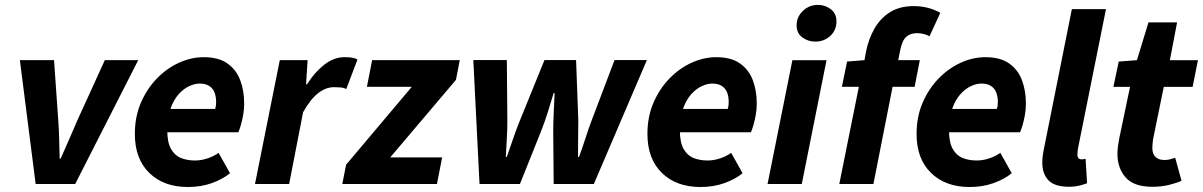

<svg xmlns="http://www.w3.org/2000/svg" viewBox="-20 -737 4818 769"><path d="M122.8 0 59.6 -496.1H196.4L213.5 -253.3Q216.2 -216.9 217 -178.7Q217.9 -140.6 219 -101.8H223Q240.1 -140.1 256.4 -177.7Q272.6 -215.2 289.1 -253.3L399.8 -496.1H533.6L281.1 0Z M732.6 12Q635.7 12 577.9 -44.5Q520.1 -100.9 520.1 -200.5Q520.1 -269.5 544.4 -325.8Q568.8 -382 608.7 -423Q648.6 -464 697.5 -486Q746.4 -508 795.5 -508Q855.2 -508 890.8 -482.9Q926.4 -457.8 942.2 -415.7Q958 -373.6 958 -322Q958 -298.3 953.8 -275.7Q949.7 -253.2 944.4 -235Q939 -216.9 934.6 -207.3H621.6L632.3 -300.7H841.6Q844 -308.4 844.8 -314.6Q845.6 -320.8 845.6 -329.1Q845.6 -349.2 839.5 -365.8Q833.4 -382.4 818.7 -392.3Q804 -402.3 779 -402.3Q760.4 -402.3 738 -392.1Q715.6 -381.9 695.7 -359.8Q675.7 -337.6 662.9 -301.9Q650 -266.2 650 -215.1Q650 -167.5 664.5 -141.2Q679 -114.9 704.1 -104.5Q729.2 -94.2 761.3 -94.2Q785.8 -94.2 811.6 -102.8Q837.3 -111.5 855.5 -124.8L901.3 -43.1Q870.8 -18.6 827.5 -3.3Q784.3 12 732.6 12Z M1001.3 0 1100.6 -496.1H1212L1205.9 -399.5H1209.9Q1239 -446.5 1278.1 -477.3Q1317.2 -508.1 1359.9 -508.1Q1378.7 -508.1 1391.5 -505.8Q1404.2 -503.5 1411.7 -498.5L1366.8 -380.2Q1357.5 -385.7 1343.7 -386.8Q1330 -387.8 1317.6 -387.8Q1285.2 -387.8 1254.4 -364Q1223.6 -340.2 1193.9 -287.4L1138.1 0Z M1351 0 1366.2 -77.3 1629.4 -389.4H1449.6L1470.4 -496.1H1821.4L1806.2 -417.2L1543 -106.7H1750.9L1730.1 0Z M1900.6 0 1875.7 -496.5H2010L2012 -256Q2012.4 -221.6 2010 -183.9Q2007.6 -146.1 2005.9 -108.4H2009.9Q2023 -146.1 2036 -183.9Q2048.9 -221.6 2063 -256L2160.7 -496.5H2287.3L2296.2 -256Q2296.2 -221.6 2295.6 -184.4Q2295 -147.2 2295 -108.4H2299Q2313 -146.1 2325.1 -183.9Q2337.2 -221.6 2350.2 -256L2441.4 -496.5H2570.9L2358.5 0H2197.6L2195.8 -206.2Q2195.8 -244.2 2197.6 -281.5Q2199.4 -318.8 2201.4 -364H2197.4Q2184 -318.8 2172.2 -281.8Q2160.4 -244.8 2145 -206.2L2062.4 0Z M2785.6 12Q2688.7 12 2630.9 -44.5Q2573.1 -100.9 2573.1 -200.5Q2573.1 -269.5 2597.4 -325.8Q2621.8 -382 2661.7 -423Q2701.6 -464 2750.5 -486Q2799.4 -508 2848.5 -508Q2908.2 -508 2943.8 -482.9Q2979.4 -457.8 2995.2 -415.7Q3011 -373.6 3011 -322Q3011 -298.3 3006.8 -275.7Q3002.7 -253.2 2997.4 -235Q2992 -216.9 2987.6 -207.3H2674.6L2685.3 -300.7H2894.6Q2897 -308.4 2897.8 -314.6Q2898.6 -320.8 2898.6 -329.1Q2898.6 -349.2 2892.5 -365.8Q2886.4 -382.4 2871.7 -392.3Q2857 -402.3 2832 -402.3Q2813.4 -402.3 2791 -392.1Q2768.6 -381.9 2748.7 -359.8Q2728.7 -337.6 2715.9 -301.9Q2703 -266.2 2703 -215.1Q2703 -167.5 2717.5 -141.2Q2732 -114.9 2757.1 -104.5Q2782.2 -94.2 2814.3 -94.2Q2838.8 -94.2 2864.6 -102.8Q2890.3 -111.5 2908.5 -124.8L2954.3 -43.1Q2923.8 -18.6 2880.5 -3.3Q2837.3 12 2785.6 12Z M3054.2 0 3153.7 -496H3290.4L3191.3 0ZM3244.7 -570.3Q3217.1 -570.3 3193.8 -587Q3170.6 -603.6 3170.6 -636.2Q3170.6 -669.1 3195.7 -693.3Q3220.8 -717.4 3256 -717.4Q3284.5 -717.4 3307.3 -700.4Q3330.2 -683.3 3330.2 -651.2Q3330.2 -616.2 3305.6 -593.3Q3281 -570.3 3244.7 -570.3Z M3341.5 0 3419.9 -389.4H3351.9L3372.8 -490.5L3442.4 -496.1L3448.3 -528.8Q3458.3 -579.9 3481.7 -621.4Q3505.2 -663 3544.1 -687.8Q3583 -712.6 3639.8 -712.6Q3668.8 -712.6 3696.1 -705.7Q3723.4 -698.8 3746.1 -685.6L3702.8 -591.5Q3694.9 -597 3680.6 -600.6Q3666.3 -604.2 3652.7 -604.2Q3626.4 -604.2 3609.8 -589.7Q3593.2 -575.3 3585 -533.7L3577.5 -496.1H3664.1L3643.3 -389.4H3555L3478.2 0Z M3863.6 12Q3766.7 12 3708.9 -44.5Q3651.1 -100.9 3651.1 -200.5Q3651.1 -269.5 3675.4 -325.8Q3699.8 -382 3739.7 -423Q3779.6 -464 3828.5 -486Q3877.4 -508 3926.5 -508Q3986.2 -508 4021.8 -482.9Q4057.4 -457.8 4073.2 -415.7Q4089 -373.6 4089 -322Q4089 -298.3 4084.8 -275.7Q4080.7 -253.2 4075.4 -235Q4070 -216.9 4065.6 -207.3H3752.6L3763.3 -300.7H3972.6Q3975 -308.4 3975.8 -314.6Q3976.6 -320.8 3976.6 -329.1Q3976.6 -349.2 3970.5 -365.8Q3964.4 -382.4 3949.7 -392.3Q3935 -402.3 3910 -402.3Q3891.4 -402.3 3869 -392.1Q3846.6 -381.9 3826.7 -359.8Q3806.7 -337.6 3793.9 -301.9Q3781 -266.2 3781 -215.1Q3781 -167.5 3795.5 -141.2Q3810 -114.9 3835.1 -104.5Q3860.2 -94.2 3892.3 -94.2Q3916.8 -94.2 3942.6 -102.8Q3968.3 -111.5 3986.5 -124.8L4032.3 -43.1Q4001.8 -18.6 3958.5 -3.3Q3915.3 12 3863.6 12Z M4263.2 11.1Q4203.9 11.1 4179.3 -14.9Q4154.6 -40.8 4154.6 -85.7Q4154.6 -98.9 4156.4 -113.2Q4158.2 -127.4 4162.2 -146.2L4273 -700.4H4409.7L4297.3 -141.1Q4296.3 -132.5 4295.8 -127.8Q4295.3 -123.1 4295.3 -117.5Q4295.3 -98.8 4312.4 -98.8Q4315.4 -98.8 4318.7 -99.3Q4322 -99.8 4328 -100.8L4334 -3.1Q4319.3 2.4 4301.5 6.8Q4283.6 11.1 4263.2 11.1Z M4595.1 11.1Q4521.4 11.1 4488.5 -26.2Q4455.6 -63.5 4455.6 -120.5Q4455.6 -136.2 4457.7 -151.6Q4459.8 -167 4462.8 -182.6L4506 -389.2H4439.4L4460.8 -490.5L4533.6 -496L4579.9 -647.4H4694.5L4665.6 -496H4778L4756.7 -389.2H4641.2L4597.9 -177.4Q4596.9 -168.4 4596.2 -160.7Q4595.4 -153 4595.4 -144.1Q4595.4 -120.4 4608.2 -108.3Q4620.9 -96.2 4643.4 -96.2Q4655.7 -96.2 4666.6 -98.9Q4677.5 -101.6 4686.9 -105L4712.3 -12.9Q4692.6 -3.9 4662 3.6Q4631.4 11.1 4595.1 11.1Z"/></svg>

Font: Source Sans 3
Style: Italic
Weight: 200
Italic angle: -11°
Designer: Paul D. Hunt
Foundry: Adobe
Version: Version 3.046;hotconv 1.0.118;makeotfexe 2.5.65603